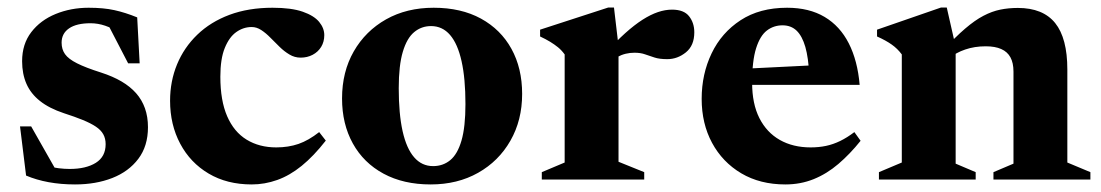

<svg xmlns="http://www.w3.org/2000/svg" viewBox="-20 -475 2914 508"><path d="M214.5 -454.5Q254 -454.5 282.5 -448.2Q311 -442 343 -429L349.5 -307.5H319L256 -429L297 -387.5Q277.5 -400.5 258.2 -407Q239 -413.5 219.5 -413.5Q182.5 -413.5 162.8 -400Q143 -386.5 143 -362Q143 -344.5 152 -331.8Q161 -319 183.8 -307.5Q206.5 -296 247.5 -283Q278.5 -273 301.5 -259.5Q324.5 -246 340 -228.5Q355.5 -211 363.5 -188.5Q371.5 -166 371.5 -138.5Q371.5 -88.5 346 -54.8Q320.5 -21 277 -4Q233.5 13 178.5 13Q141 13 108.5 7Q76 1 49 -10.5L33 -140.5H62.5L138 -7.5L73 -47.5Q90.5 -40 105.8 -35.8Q121 -31.5 135.8 -29.8Q150.5 -28 164.5 -28Q207.5 -28 233.5 -44.2Q259.5 -60.5 259.5 -93.5Q259.5 -108.5 253.2 -119.8Q247 -131 233.5 -140Q220 -149 199.2 -157.5Q178.5 -166 149 -175.5Q110 -188.5 85.8 -207.8Q61.5 -227 50 -253.2Q38.5 -279.5 38.5 -313Q38.5 -358.5 62.8 -390Q87 -421.5 127.2 -438Q167.5 -454.5 214.5 -454.5Z M701 -454.5Q751 -454.5 781 -444Q811 -433.5 824.5 -417Q838 -400.5 838 -382Q838 -364.5 829.8 -351Q821.5 -337.5 807.2 -330Q793 -322.5 775.5 -322.5Q759.5 -322.5 745.8 -330.8Q732 -339 719.8 -351Q707.5 -363 695.5 -375.2Q683.5 -387.5 671.2 -395.5Q659 -403.5 646 -403.5Q624 -403.5 605.2 -390.2Q586.5 -377 574.8 -348.2Q563 -319.5 563 -272Q563 -209 581 -167.5Q599 -126 632.5 -105.5Q666 -85 711 -85Q743 -85 769.8 -94.2Q796.5 -103.5 824.5 -125.5L842 -103Q810 -62 778.2 -36.2Q746.5 -10.5 713.5 1.2Q680.5 13 646 13Q580.5 13 532 -15.8Q483.5 -44.5 456.8 -94.8Q430 -145 430 -208.5Q430 -260 448.5 -304.8Q467 -349.5 502 -383.2Q537 -417 587.2 -435.8Q637.5 -454.5 701 -454.5Z M1126 -35.5Q1152 -35.5 1171.2 -51.2Q1190.5 -67 1201 -103Q1211.5 -139 1211.5 -199.5Q1211.5 -267.5 1201.2 -313.2Q1191 -359 1170.8 -382.5Q1150.5 -406 1120.5 -406Q1095 -406 1075.8 -390Q1056.5 -374 1045.8 -338Q1035 -302 1035 -241.5Q1035 -174 1045.2 -128Q1055.5 -82 1075.8 -58.8Q1096 -35.5 1126 -35.5ZM1119.5 13Q1047.5 13 994.8 -15.5Q942 -44 913.5 -95.5Q885 -147 885 -214.5Q885 -285 916 -339Q947 -393 1001.5 -423.8Q1056 -454.5 1127.5 -454.5Q1200 -454.5 1252.5 -425.8Q1305 -397 1333.2 -345.8Q1361.5 -294.5 1361.5 -226.5Q1361.5 -157 1330.5 -102.8Q1299.5 -48.5 1245 -17.8Q1190.5 13 1119.5 13Z M1758 -449.5Q1789.5 -449.5 1803.2 -432Q1817 -414.5 1817 -389.5Q1817 -354.5 1794.8 -336.5Q1772.5 -318.5 1745.5 -318.5Q1725 -318.5 1711.8 -322.8Q1698.5 -327 1686.8 -331.2Q1675 -335.5 1658.5 -335.5Q1647 -335.5 1635.5 -332.8Q1624 -330 1613.5 -324.2Q1603 -318.5 1593 -309.5L1582.5 -335Q1610.5 -366 1634.5 -387.5Q1658.5 -409 1680 -422.8Q1701.5 -436.5 1720.8 -443Q1740 -449.5 1758 -449.5ZM1616.5 -353V-47L1684.5 -19.5V0H1413.5V-19.5L1474 -45V-331Q1466 -342 1456.5 -349.8Q1447 -357.5 1435.5 -364.5Q1424 -371.5 1409 -378.5V-396.5L1589 -455H1604.5Z M2062.5 -454.5Q2121 -454.5 2161.8 -430.2Q2202.5 -406 2225.8 -360.2Q2249 -314.5 2254.5 -250.5H1936.5V-292.5L2188 -305L2121 -278Q2119 -322 2110.8 -350.8Q2102.5 -379.5 2087.8 -393.8Q2073 -408 2050.5 -408Q2027 -408 2009 -394.2Q1991 -380.5 1980.5 -347.2Q1970 -314 1970 -256Q1970 -200.5 1989.2 -162.5Q2008.5 -124.5 2043.2 -104.8Q2078 -85 2125 -85Q2146.5 -85 2165.5 -89Q2184.5 -93 2203 -102Q2221.5 -111 2240.5 -125.5L2257 -102.5Q2229 -67.5 2198.2 -41.2Q2167.5 -15 2132.8 -1Q2098 13 2058 13Q1991 13 1941.2 -16.5Q1891.5 -46 1864 -97Q1836.5 -148 1836.5 -213.5Q1836.5 -279 1862.8 -333.8Q1889 -388.5 1939.5 -421.5Q1990 -454.5 2062.5 -454.5Z M2508.5 -351.5V-42L2561.5 -19.5V0H2305.5V-19.5L2366 -45V-331Q2354.5 -346.5 2339.2 -357.2Q2324 -368 2300.5 -378.5V-396.5L2469.5 -455H2485ZM2608.5 -19.5 2661.5 -42V-285.5Q2661.5 -308.5 2653.5 -323.2Q2645.5 -338 2629.2 -345.2Q2613 -352.5 2588 -352.5Q2558.5 -352.5 2533.8 -344Q2509 -335.5 2493.5 -322L2475 -341.5Q2507.5 -377 2533.5 -399.2Q2559.5 -421.5 2582 -433.2Q2604.5 -445 2626.5 -449.5Q2648.5 -454 2673 -454Q2739.5 -454 2771.8 -414Q2804 -374 2804 -291V-45L2865 -19.5V0H2608.5Z"/></svg>

Font: Newsreader 24pt
Style: Bold
Weight: 700
Designer: Hugues Gentile
Foundry: Production Type
Version: Version 1.003